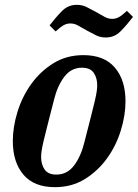

<svg xmlns="http://www.w3.org/2000/svg" viewBox="-20 -762 572 794"><path d="M213 -40Q258 -40 286.5 -78Q315 -116 329 -174Q345 -237 355.5 -277.5Q366 -318 372 -344Q378 -370 380 -384.5Q382 -399 382 -409Q382 -440 367.5 -461Q353 -482 319 -482Q274 -482 245.5 -444Q217 -406 203 -348Q187 -285 176.5 -244.5Q166 -204 160 -178Q154 -152 152 -137.5Q150 -123 150 -113Q150 -82 164.5 -61Q179 -40 213 -40ZM207 12Q121 12 77 -39.5Q33 -91 33 -179Q33 -237 52.5 -300Q72 -363 109.5 -415Q147 -467 201 -500.5Q255 -534 325 -534Q411 -534 455 -482.5Q499 -431 499 -343Q499 -285 479.5 -222Q460 -159 422.5 -107Q385 -55 331 -21.5Q277 12 207 12ZM418 -607Q395 -607 377 -616Q359 -625 339 -636Q319 -647 303.5 -656Q288 -665 271 -665Q257 -665 244.5 -658.5Q232 -652 210 -632L185 -657Q212 -692 237 -717Q262 -742 297 -742Q320 -742 338 -733Q356 -724 376 -713Q396 -702 411.5 -693Q427 -684 444 -684Q458 -684 470.5 -690.5Q483 -697 505 -717L530 -692Q503 -657 478 -632Q453 -607 418 -607Z"/></svg>

Font: IBM Plex Serif SemiBold
Style: Italic
Weight: 600
Italic angle: -14°
Designer: Mike Abbink, Paul van der Laan, Pieter van Rosmalen
Foundry: Bold Monday
Version: Version 2.5